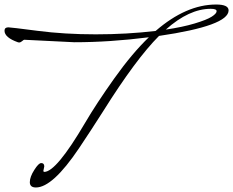

<svg xmlns="http://www.w3.org/2000/svg" viewBox="-61 -781 1032 850"><path d="M268 -594 46 -605Q44 -605 37 -599Q30 -593 25 -593Q20 -593 18 -594Q-41 -615 -41 -645Q-41 -660 -24 -660Q-14 -660 105.5 -644.5Q225 -629 363 -629Q501 -629 628 -644Q763 -761 896 -761Q951 -761 951 -735Q951 -667 643 -622Q541 -520 396 -289Q342 -204 289 -125Q172 49 98 49Q71 49 71 25.5Q71 2 91 -29Q110 -59 121 -59Q122 -59 122 -59Q135 -59 135 -44L131 -25Q131 -20 135 -20Q188 -20 315 -236Q366 -323 445 -434Q524 -545 598 -616Q425 -594 268 -594ZM872 -742Q776 -742 673 -650Q747 -661 800.5 -677Q854 -693 876 -707Q898 -721 898 -731.5Q898 -742 872 -742Z"/></svg>

Font: Mrs Saint Delafield
Style: Regular
Weight: 400
Designer: Alejandro Paul
Foundry: Alejandro Paul
Version: Version 1.000